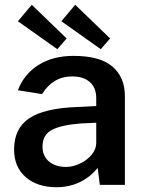

<svg xmlns="http://www.w3.org/2000/svg" viewBox="-20 -774 604 804"><path d="M88 -32C120.7 -4 163.3 10 216 10C252 10 284.8 2.8 314.5 -11.5C344.2 -25.8 369 -45.7 389 -71L398 0H503V-371C503 -424.3 485.5 -465.8 450.5 -495.5C415.5 -525.2 361.3 -540 288 -540C230 -540 180.8 -527.2 140.5 -501.5C100.2 -475.8 71.7 -440.7 55 -396L156 -380C186.7 -429.3 228.7 -454 282 -454C314 -454 338.8 -446 356.5 -430C374.2 -414 383 -391.7 383 -363V-330L304 -326C211.3 -322.7 144 -306.8 102 -278.5C60 -250.2 39 -206.7 39 -148C39 -98.7 55.3 -60 88 -32ZM316 -89.5C296 -79.8 276 -75 256 -75C227.3 -75 203.8 -82.5 185.5 -97.5C167.2 -112.5 158 -133.3 158 -160C158 -193.3 171.3 -216.8 198 -230.5C224.7 -244.2 264.7 -253 318 -257L383 -260V-175C383 -158.3 376.8 -142.3 364.5 -127C352.2 -111.7 336 -99.2 316 -89.5ZM259 -613 113 -754 55 -685 220 -568ZM441 -613 295 -754 237 -685 402 -568Z"/></svg>

Font: Morrison SemiBold
Style: Regular
Weight: 600
Designer: Pablo Impallari, Rodrigo Fuenzalida (Modified by Dan O. Williams)
Version: Version 0.030; ttfautohint (v1.8.1)